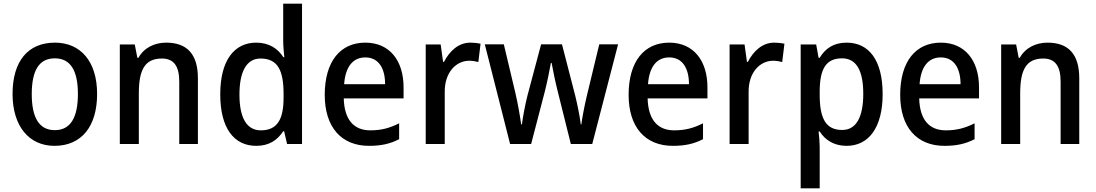

<svg xmlns="http://www.w3.org/2000/svg" viewBox="-20 -780 5939 1040"><path d="M506 -271C506 -450 414 -549 278 -549C130 -549 48 -447 48 -271C48 -97 137 10 275 10C423 10 506 -97 506 -271ZM152 -270C152 -396 190 -464 277 -464C363 -464 402 -396 402 -271C402 -145 363 -75 277 -75C190 -75 152 -146 152 -270Z M880 -549C818 -549 760 -522 730 -467H724L710 -539H629V0H732V-273C732 -400 763 -463 857 -463C922 -463 951 -421 951 -338V0H1052V-356C1052 -489 991 -549 880 -549Z M1368 10C1439 10 1483 -22 1514 -69H1519L1535 0H1616V-760H1514V-555C1514 -530 1518 -494 1520 -470H1515C1485 -517 1437 -549 1368 -549C1248 -549 1173 -452 1173 -269C1173 -86 1247 10 1368 10ZM1393 -74C1316 -74 1277 -142 1277 -268C1277 -391 1315 -463 1391 -463C1485 -463 1516 -398 1516 -271V-250C1516 -132 1481 -74 1393 -74Z M1959 -549C1823 -549 1739 -447 1739 -266C1739 -92 1828 10 1979 10C2045 10 2093 -1 2142 -26V-112C2090 -86 2045 -74 1986 -74C1895 -74 1845 -133 1842 -247H2166V-307C2166 -452 2090 -549 1959 -549ZM1959 -469C2032 -469 2066 -408 2066 -324H1844C1851 -419 1892 -469 1959 -469Z M2528 -549C2463 -549 2415 -503 2385 -445H2380L2367 -539H2286V0H2389V-282C2388 -386 2449 -451 2522 -451C2538 -451 2557 -448 2571 -444L2583 -543C2566 -547 2545 -549 2528 -549Z M3001 -285 3072 0H3188L3328 -540H3226L3158 -258C3145 -203 3133 -139 3129 -106H3126C3120 -155 3106 -220 3096 -261L3024 -540H2911L2837 -262C2825 -215 2812 -146 2807 -106H2803C2797 -151 2785 -219 2772 -275L2709 -540H2606L2743 0H2857L2931 -284C2943 -331 2958 -403 2964 -439H2968C2974 -404 2989 -332 3001 -285Z M3605 -549C3469 -549 3385 -447 3385 -266C3385 -92 3474 10 3625 10C3691 10 3739 -1 3788 -26V-112C3736 -86 3691 -74 3632 -74C3541 -74 3491 -133 3488 -247H3812V-307C3812 -452 3736 -549 3605 -549ZM3605 -469C3678 -469 3712 -408 3712 -324H3490C3497 -419 3538 -469 3605 -469Z M4174 -549C4109 -549 4061 -503 4031 -445H4026L4013 -539H3932V0H4035V-282C4034 -386 4095 -451 4168 -451C4184 -451 4203 -448 4217 -444L4229 -543C4212 -547 4191 -549 4174 -549Z M4566 -549C4495 -549 4450 -517 4420 -467H4414L4401 -539H4317V240H4420V15C4420 -8 4417 -41 4414 -68H4420C4448 -23 4496 10 4566 10C4685 10 4761 -89 4761 -270C4761 -455 4686 -549 4566 -549ZM4541 -464C4621 -464 4656 -394 4656 -271C4656 -148 4619 -76 4542 -76C4451 -76 4420 -141 4420 -268V-287C4421 -407 4454 -464 4541 -464Z M5076 -549C4940 -549 4856 -447 4856 -266C4856 -92 4945 10 5096 10C5162 10 5210 -1 5259 -26V-112C5207 -86 5162 -74 5103 -74C5012 -74 4962 -133 4959 -247H5283V-307C5283 -452 5207 -549 5076 -549ZM5076 -469C5149 -469 5183 -408 5183 -324H4961C4968 -419 5009 -469 5076 -469Z M5654 -549C5592 -549 5534 -522 5504 -467H5498L5484 -539H5403V0H5506V-273C5506 -400 5537 -463 5631 -463C5696 -463 5725 -421 5725 -338V0H5826V-356C5826 -489 5765 -549 5654 -549Z"/></svg>

Font: Noto Sans Myanmar SemiCondensed Medium
Style: Regular
Weight: 500
Width: 4
Designer: Monotype Design Team
Foundry: Monotype Imaging Inc.
Version: Version 2.107